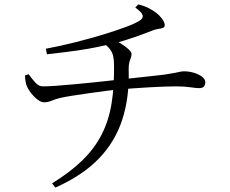

<svg xmlns="http://www.w3.org/2000/svg" viewBox="-20 -795 1040 867"><path d="M215 33Q298 -18 352.5 -71.5Q407 -125 439 -187.5Q471 -250 483.5 -326Q496 -402 495 -497Q495 -522 491.5 -539.5Q488 -557 477.5 -571.5Q467 -586 445 -602L485 -618Q504 -612 525 -599Q546 -586 560 -573Q574 -560 574 -551Q574 -541 570.5 -533Q567 -525 564 -513.5Q561 -502 561 -482Q565 -357 532.5 -256Q500 -155 426 -78.5Q352 -2 230 52ZM178 -333Q166 -333 150 -345Q134 -357 121 -373.5Q108 -390 102 -404Q94 -421 93 -454L109 -460Q126 -437 140.5 -421Q155 -405 174 -405Q195 -405 231.5 -407.5Q268 -410 310 -414Q352 -418 393.5 -422Q435 -426 468.5 -430Q502 -434 521 -436Q557 -440 596 -444Q635 -448 669 -452Q703 -456 722 -458Q754 -463 769.5 -466Q785 -469 793.5 -471Q802 -473 811 -473Q832 -473 853.5 -467Q875 -461 891 -449.5Q907 -438 907 -424Q907 -412 901 -404.5Q895 -397 879 -397Q866 -397 839 -401Q812 -405 775 -405Q756 -405 725 -404Q694 -403 658 -401Q622 -399 588 -396.5Q554 -394 527 -392Q501 -390 462 -385Q423 -380 381 -374Q339 -368 304.5 -362.5Q270 -357 253 -353Q231 -348 214 -340.5Q197 -333 178 -333ZM187 -575Q252 -587 319.5 -604Q387 -621 447.5 -639.5Q508 -658 553 -675Q598 -692 615 -705Q627 -714 624 -726.5Q621 -739 591 -761L604 -775Q634 -768 654 -757Q674 -746 687 -736Q699 -727 711.5 -710.5Q724 -694 724 -681Q724 -672 715 -669Q706 -666 693 -664Q680 -662 668 -657Q638 -645 608.5 -634.5Q579 -624 549 -614.5Q519 -605 486 -597Q458 -591 421 -583Q384 -575 329.5 -567Q275 -559 192 -550Z"/></svg>

Font: Noto Serif HK ExtraLight
Style: Regular
Weight: 400
Version: Version 2.002-H1;hotconv 1.1.0;makeotfexe 2.6.0